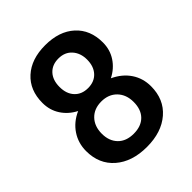

<svg xmlns="http://www.w3.org/2000/svg" viewBox="-203 -843 974 974"><g transform="rotate(-45 284.0 -356.0)"><path d="M501 -523.4Q501 -471.2 474.1 -430.4Q447.3 -389.6 400.9 -366.2Q456.5 -340.3 486.6 -295.4Q516.6 -250.5 516.6 -193.8Q516.6 -100.1 453.1 -45.2Q389.6 9.8 284.2 9.8Q178.2 9.8 114.5 -45.4Q50.8 -100.6 50.8 -193.8Q50.8 -251 81.1 -296.4Q111.3 -341.8 166 -366.2Q120.1 -389.6 93.5 -430.4Q66.9 -471.2 66.9 -523.4Q66.9 -614.3 125.5 -667.5Q184.1 -720.7 283.7 -720.7Q383.8 -720.7 442.4 -667.5Q501 -614.3 501 -523.4ZM397.9 -199.7Q397.9 -252.4 366.5 -284.9Q335 -317.4 283.2 -317.4Q231.4 -317.4 200.4 -285.2Q169.4 -252.9 169.4 -199.7Q169.4 -147.5 200 -116.2Q230.5 -85 284.2 -85Q337.9 -85 367.9 -115.2Q397.9 -145.5 397.9 -199.7ZM382.8 -519Q382.8 -565.4 356 -595.5Q329.1 -625.5 283.7 -625.5Q238.3 -625.5 211.9 -596.9Q185.5 -568.4 185.5 -519Q185.5 -470.2 212.2 -441.4Q238.8 -412.6 284.2 -412.6Q329.6 -412.6 356.2 -441.4Q382.8 -470.2 382.8 -519Z"/></g></svg>

Font: Vazir Medium UI
Style: Medium-UI
Weight: 500
Designer: Saber Rastikerdar
Foundry: Saber Rastikerdar
Version: Version 30.0.0